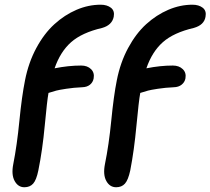

<svg xmlns="http://www.w3.org/2000/svg" viewBox="-20 -766 890 812"><path d="M83 25.9Q56.6 25.9 42 -0.5Q27.3 -26.9 36.1 -71.8Q51.8 -150.9 62 -255.1Q72.3 -359.4 85.9 -426.8Q100.6 -501.5 133.5 -562.7Q166.5 -624 210 -663.6Q253.4 -703.1 303.7 -724.6Q354 -746.1 405.8 -746.1Q432.6 -746.1 449.2 -733.2Q465.8 -720.2 460.9 -694.8Q453.6 -659.7 412.1 -647.9Q326.2 -627.9 280.5 -587.4Q234.9 -546.9 210.9 -477.1Q269.5 -488.8 323.2 -488.8Q349.6 -488.8 365 -473.6Q380.4 -458.5 376 -434.1Q373 -418 360.4 -407.7Q347.7 -397.5 327.1 -397Q292 -395.5 260.3 -390.6Q228.5 -385.7 218 -382.8Q207.5 -379.9 185.1 -373Q179.2 -341.3 169.4 -236.3Q159.7 -131.3 142.1 -44.9Q133.8 -4.4 120.1 10.7Q106.4 25.9 83 25.9ZM471.2 25.9Q444.3 25.9 429.7 -0.5Q415 -26.9 423.8 -71.8Q440.4 -152.8 450.7 -257.1Q460.9 -361.3 474.1 -426.8Q488.8 -501.5 521.7 -562.7Q554.7 -624 598.1 -663.6Q641.6 -703.1 691.9 -724.6Q742.2 -746.1 793.9 -746.1Q820.8 -746.1 837.4 -733.2Q854 -720.2 849.1 -694.8Q843.3 -660.2 799.8 -647.9Q713.9 -627.9 668.5 -587.4Q623 -546.9 599.1 -477.1Q657.7 -488.8 710.9 -488.8Q737.3 -488.8 752.9 -473.6Q768.6 -458.5 764.2 -434.1Q761.2 -418.5 748.3 -408Q735.4 -397.5 714.8 -397Q679.7 -395.5 647.9 -390.6Q616.2 -385.7 606 -382.8Q595.7 -379.9 573.2 -373Q566.9 -339.8 557.1 -235.1Q547.4 -130.4 530.8 -44.9Q522 -4.4 508.3 10.7Q494.6 25.9 471.2 25.9Z"/></svg>

Font: Shantell Sans Bouncy
Style: Italic
Weight: 500
Italic angle: -11.31°
Designer: Stephen Nixon, Anya Danilova, Shantell Martin
Foundry: Arrow Type
Version: Version 1.006;[9816181b4]